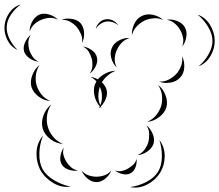

<svg xmlns="http://www.w3.org/2000/svg" viewBox="-90 -773 975 854"><path d="M-12 -551Q-41 -564 -56.5 -594Q-72 -624 -70 -656Q-68 -688 -48.5 -716Q-29 -744 2 -753Q-24 -734 -41.5 -707.5Q-59 -681 -60 -655Q-62 -630 -48.5 -601.5Q-35 -573 -12 -551ZM42 -633Q41 -654 53 -676.5Q65 -699 85 -708Q104 -716 128.5 -708.5Q153 -701 168 -685Q149 -695 129.5 -693.5Q110 -692 94 -685Q78 -679 63.5 -666Q49 -653 42 -633ZM497 -617Q495 -641 507 -666.5Q519 -692 541 -702Q563 -713 590.5 -707Q618 -701 636 -684Q614 -694 591.5 -691.5Q569 -689 552 -681Q534 -672 518.5 -656Q503 -640 497 -617ZM789 -708Q823 -696 843.5 -663.5Q864 -631 865 -594Q866 -558 846.5 -524.5Q827 -491 793 -478Q821 -501 838.5 -533Q856 -565 855 -594Q854 -623 835.5 -654Q817 -685 789 -708ZM183 -685Q204 -693 229.5 -689Q255 -685 269 -669Q283 -652 284 -626.5Q285 -601 275 -582Q278 -603 270 -621.5Q262 -640 251 -653Q240 -666 222.5 -676Q205 -686 183 -685ZM336 -644Q339 -660 351.5 -672.5Q364 -685 380 -687Q396 -690 412 -682Q428 -674 436 -660Q424 -671 409 -675Q394 -679 382 -677Q369 -675 356.5 -666.5Q344 -658 336 -644ZM652 -685Q673 -689 697 -680Q721 -671 732 -652Q743 -633 738.5 -607.5Q734 -582 720 -566Q728 -586 724 -605.5Q720 -625 711 -640Q703 -655 688 -668Q673 -681 652 -685ZM82 -499Q62 -500 42.5 -513Q23 -526 17 -545Q12 -563 21.5 -584.5Q31 -606 47 -618Q36 -601 36 -583.5Q36 -566 40 -551Q45 -536 54.5 -521.5Q64 -507 82 -499ZM429 -473Q412 -489 405 -514.5Q398 -540 408 -561Q417 -582 441 -594Q465 -606 487 -604Q466 -598 451.5 -583Q437 -568 430 -551Q422 -535 420.5 -514Q419 -493 429 -473ZM278 -566Q298 -564 317.5 -550.5Q337 -537 341 -518Q346 -499 335.5 -478Q325 -457 309 -446Q320 -462 321 -479.5Q322 -497 318 -512Q314 -527 305 -542.5Q296 -558 278 -566ZM720 -523Q731 -501 729.5 -473Q728 -445 711 -428Q695 -410 667.5 -405.5Q640 -401 618 -410Q642 -409 661.5 -419.5Q681 -430 694 -444Q707 -458 715 -478.5Q723 -499 720 -523ZM134 -324Q107 -325 82.5 -343Q58 -361 50 -386Q43 -411 54 -439.5Q65 -468 86 -484Q72 -462 69.5 -437.5Q67 -413 73 -393Q79 -373 94 -353.5Q109 -334 134 -324ZM363 -291Q359 -294 356 -297Q352 -294 348 -291Q351 -295 354 -300Q337 -319 330.5 -346.5Q324 -374 332 -397Q335 -404 339 -411Q328 -423 313 -431Q329 -429 345 -420Q360 -437 381.5 -447.5Q403 -458 424 -458Q404 -450 388.5 -436.5Q373 -423 363 -407Q379 -392 384 -374Q389 -355 381 -334.5Q373 -314 358 -299Q360 -295 363 -291ZM613 -395Q635 -379 646 -350Q657 -321 650 -295Q642 -270 617 -251.5Q592 -233 565 -231Q590 -242 605.5 -262Q621 -282 627 -302Q633 -323 630.5 -348Q628 -373 613 -395ZM361 -368Q358 -378 354 -387Q348 -369 347.5 -347.5Q347 -326 356 -305Q363 -321 363.5 -337.5Q364 -354 361 -368ZM190 -133Q161 -134 134.5 -154Q108 -174 100 -201Q92 -229 103.5 -260Q115 -291 138 -308Q122 -284 119 -257Q116 -230 123 -208Q129 -186 146 -165Q163 -144 190 -133ZM561 -216Q578 -203 588.5 -179Q599 -155 593 -134Q586 -113 564.5 -98.5Q543 -84 521 -83Q541 -91 553 -107.5Q565 -124 570 -141Q574 -158 573.5 -178Q573 -198 561 -216ZM224 57Q184 63 147 41Q110 19 90 -16Q71 -52 72.5 -95Q74 -138 101 -169Q86 -131 85 -90.5Q84 -50 99 -21Q115 7 149.5 28Q184 49 224 57ZM619 -150Q643 -119 642.5 -77.5Q642 -36 621 -3Q601 29 564 48Q527 67 489 59Q527 54 561.5 36Q596 18 613 -9Q629 -35 630 -74Q631 -113 619 -150ZM257 -15Q238 -11 216.5 -18Q195 -25 185 -41Q175 -57 179 -79.5Q183 -102 194 -117Q188 -99 192.5 -82.5Q197 -66 205 -54Q213 -41 225.5 -29.5Q238 -18 257 -15ZM517 -67Q520 -50 513 -30Q506 -10 490 -2Q475 6 454.5 1Q434 -4 421 -15Q437 -9 452 -12.5Q467 -16 479 -23Q491 -30 502.5 -40.5Q514 -51 517 -67ZM405 -15Q398 5 379 21Q360 37 339 37Q318 37 299 21Q280 5 273 -15Q286 1 304 7Q322 13 339 13Q356 13 374 7Q392 1 405 -15Z"/></svg>

Font: Rubik Puddles
Style: Regular
Weight: 400
Designer: Hubert and Fischer, NaN
Foundry: Hubert and Fischer, NaN
Version: Version 2.200